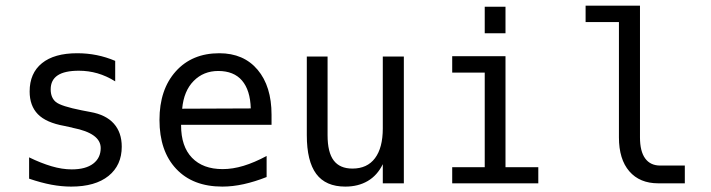

<svg xmlns="http://www.w3.org/2000/svg" viewBox="-20 -655 2540 686"><path d="M391.6 -437.5V-364.3Q360.4 -383.8 328.1 -393.1Q295.9 -402.3 261.7 -402.3Q210.9 -402.3 186 -385.7Q161.1 -369.1 161.1 -335.9Q161.1 -305.7 179.7 -290.5Q198.2 -275.4 272.5 -260.7L302.7 -254.9Q358.4 -245.1 386.7 -213.4Q415 -181.6 415 -130.9Q415 -64.5 367.7 -26.4Q320.3 11.7 234.4 11.7Q200.2 11.7 163.6 4.9Q127 -2 84 -16.6V-92.8Q126 -72.3 164.1 -61Q202.1 -49.8 236.3 -49.8Q286.1 -49.8 313 -70.3Q339.8 -90.8 339.8 -126Q339.8 -178.7 240.2 -198.2L237.3 -199.2L210 -205.1Q144.5 -216.8 115.2 -247.1Q85.9 -277.3 85.9 -328.1Q85.9 -393.6 129.9 -429.2Q173.8 -464.8 255.9 -464.8Q292 -464.8 325.7 -458Q359.4 -451.2 391.6 -437.5Z M950.2 -245.1V-209H627V-207Q627 -131.8 666 -91.3Q705.1 -50.8 775.4 -50.8Q811.5 -50.8 850.1 -62.5Q888.7 -74.2 932.6 -97.7V-22.5Q890.6 -5.9 851.1 2.9Q811.5 11.7 774.4 11.7Q668.9 11.7 609.4 -51.8Q549.8 -115.2 549.8 -226.6Q549.8 -335 607.9 -399.9Q666 -464.8 763.7 -464.8Q850.6 -464.8 900.4 -405.8Q950.2 -346.7 950.2 -245.1ZM876 -267.6Q874 -333 844.7 -367.2Q815.4 -401.4 759.8 -401.4Q707 -401.4 671.9 -365.7Q636.7 -330.1 630.9 -266.6Z M1076.2 -171.9V-453.1H1150.4V-171.9Q1150.4 -110.4 1172.4 -81.5Q1194.3 -52.7 1239.3 -52.7Q1292 -52.7 1319.8 -89.8Q1347.7 -127 1347.7 -196.3V-453.1H1422.9V0H1347.7V-68.4Q1328.1 -28.3 1293.9 -8.3Q1259.8 11.7 1213.9 11.7Q1143.6 11.7 1109.9 -33.7Q1076.2 -79.1 1076.2 -171.9Z M1711.9 -630.9H1786.1V-536.1H1711.9ZM1595.7 -454.1H1786.1V-57.6H1903.3V0H1595.7V-57.6H1711.9V-395.5H1595.7Z M2266.6 -164.1Q2266.6 -114.3 2285.2 -88.9Q2303.7 -63.5 2338.9 -63.5H2426.8V0H2332Q2265.6 0 2228.5 -43Q2191.4 -85.9 2191.4 -164.1V-576.2H2072.3V-634.8H2266.6Z"/></svg>

Font: BabelStone Coelbren y Beirdd
Style: Regular
Weight: 400
Designer: Andrew West
Foundry: BabelStone
Version: Version 1.00;September 27, 2022